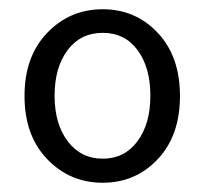

<svg xmlns="http://www.w3.org/2000/svg" viewBox="-20 -829 445 415"><path d="M321 -485Q273 -434 202 -434Q131 -434 82 -485Q33 -536 33 -621.5Q33 -707 82 -758Q131 -809 202 -809Q273 -809 321 -758Q369 -707 369 -621.5Q369 -536 321 -485ZM126.5 -523.5Q155 -486 202 -486Q249 -486 277 -523.5Q305 -561 305 -622Q305 -683 277.5 -720.5Q250 -758 202 -758Q154 -758 126 -720.5Q98 -683 98 -622Q98 -561 126.5 -523.5Z"/></svg>

Font: Swei Half Moon CJK TC
Style: DemiLight
Weight: 350
Version: Version 2.125